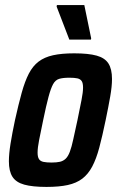

<svg xmlns="http://www.w3.org/2000/svg" viewBox="-20 -728 474 756"><path d="M163 8Q108 8 75.5 -1Q43 -10 29 -32Q15 -54 15 -93Q15 -122 21.5 -162.5Q28 -203 39 -255Q53 -318 65.5 -363Q78 -408 93.5 -438Q109 -468 132 -485.5Q155 -503 189 -510.5Q223 -518 272 -518Q328 -518 360.5 -509Q393 -500 407 -478Q421 -456 421 -417Q421 -388 414 -348Q407 -308 396 -255Q383 -192 371 -147Q359 -102 343 -72Q327 -42 304 -24.5Q281 -7 247 0.5Q213 8 163 8ZM183 -88Q203 -88 216 -91Q229 -94 238.5 -103Q248 -112 255 -130.5Q262 -149 268.5 -179.5Q275 -210 285 -255Q295 -304 301 -334.5Q307 -365 307 -383Q307 -401 301.5 -409Q296 -417 284.5 -419.5Q273 -422 253 -422Q228 -422 213 -417.5Q198 -413 189 -396.5Q180 -380 171 -346.5Q162 -313 150 -255Q140 -207 134 -176.5Q128 -146 128 -127Q128 -110 133.5 -101.5Q139 -93 151.5 -90.5Q164 -88 183 -88ZM253 -572 203 -702 204 -708H312L339 -577L338 -572Z"/></svg>

Font: Saira Condensed SemiBold
Style: Italic
Weight: 600
Width: 3
Italic angle: -12°
Designer: Hector Gatti with collaboration of the Omnibus-Type team
Foundry: Omnibus-Type
Version: Version 1.101